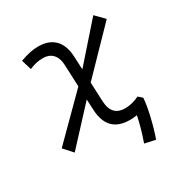

<svg xmlns="http://www.w3.org/2000/svg" viewBox="-159 -655 905 941"><g transform="rotate(-30 293.0 -184.5)"><path d="M80.1 12.7 261.2 -183.1 264.2 -121.6C268.6 -27.8 318.8 9.8 395 9.8C409.2 9.8 422.4 8.8 435.5 6.3C427.2 46.9 414.6 95.2 396.5 144.5L457 157.7C478.5 98.6 503.4 -2.9 505.4 -52.2L483.9 -71.3C456.1 -58.1 430.7 -51.3 402.8 -51.3C357.9 -51.3 327.1 -75.2 324.2 -134.8L319.3 -245.1L543.5 -476.1L495.6 -524.9L316.4 -321.8L313 -396C308.6 -489.7 256.8 -527.3 184.1 -527.3C153.8 -527.3 123.5 -521 81.5 -505.9L98.6 -449.2C126 -460.9 148.9 -466.3 176.3 -466.3C217.3 -466.3 250 -442.4 252.4 -382.8L257.8 -259.3L35.2 -37.1Z"/></g></svg>

Font: Cascadia Mono NF Light
Style: Italic
Weight: 300
Italic angle: -10°
Monospace: yes
Designer: Aaron Bell
Foundry: Saja Typeworks
Version: Version 2404.023